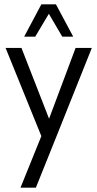

<svg xmlns="http://www.w3.org/2000/svg" viewBox="-20 -615 443 873"><path d="M202.1 -552.2 140.1 -448.2H89.8L168 -595.2H234.4L313 -448.2H263.2ZM323.7 -397H397.5L226.1 31.7L143.1 238.3H73.2L168 3.9L5.4 -397H77.6L203.1 -75.2Z"/></svg>

Font: Now
Style: Regular
Weight: 400
Designer: Alfredo Marco Pradil
Foundry: Alfredo Marco Pradil
Version: Version 1.200;hotconv 1.0.109;makeotfexe 2.5.65596